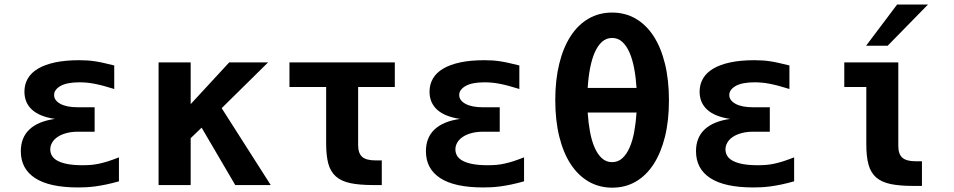

<svg xmlns="http://www.w3.org/2000/svg" viewBox="-20 -825 4254 856"><path d="M328.1 10.7Q200.7 10.7 136.7 -30.8Q72.8 -72.3 72.8 -150.9Q72.8 -211.4 111.1 -247.8Q149.4 -284.2 225.1 -294.9Q157.2 -304.7 123 -335.7Q88.9 -366.7 88.9 -416.5Q88.9 -448.7 104 -474.9Q119.1 -501 149.7 -519Q180.2 -537.1 226.1 -546.9Q272 -556.6 333.5 -556.6Q354 -556.6 370.8 -555.4Q387.7 -554.2 405.3 -551.5Q422.9 -548.8 442.9 -544.2Q462.9 -539.6 489.3 -533.2V-428.2Q463.4 -436.5 441.9 -442.1Q420.4 -447.8 401.9 -451.4Q383.3 -455.1 366.7 -456.5Q350.1 -458 334.5 -458Q278.3 -458 249.8 -441.7Q221.2 -425.3 221.2 -401.4Q221.2 -377.4 249 -362.1Q276.9 -346.7 328.1 -346.7H401.9V-237.8H328.1Q298.3 -237.8 275.4 -231.4Q252.4 -225.1 236.6 -214.4Q220.7 -203.6 212.4 -189.2Q204.1 -174.8 204.1 -158.7Q204.1 -144 211.4 -131.1Q218.8 -118.2 235.8 -108.6Q252.9 -99.1 280.3 -93.8Q307.6 -88.4 348.1 -88.4Q367.7 -88.4 385.7 -89.8Q403.8 -91.3 422.9 -95.5Q441.9 -99.6 463.1 -106.4Q484.4 -113.3 510.3 -123.5V-16.6Q479 -7.8 453.1 -2.4Q427.2 2.9 405.3 5.9Q383.3 8.8 364.5 9.8Q345.7 10.7 328.1 10.7Z M687 -546.9H830.1V-360.8L1002 -546.9H1175.3L968.3 -342.8L1187 0H1028.8L878.9 -255.9L830.1 -209V0H687Z M1644 0Q1582.5 0 1542 -8.5Q1501.5 -17.1 1477.5 -38.3Q1453.6 -59.6 1443.8 -95.2Q1434.1 -130.9 1434.1 -185.1V-437H1270.5V-546.9H1740.2V-437H1576.7V-178.2Q1576.7 -141.6 1594.7 -125.7Q1612.8 -109.9 1653.8 -109.9H1682.1V0H1644Z M2134.3 10.7Q2006.8 10.7 1942.9 -30.8Q1878.9 -72.3 1878.9 -150.9Q1878.9 -211.4 1917.2 -247.8Q1955.6 -284.2 2031.2 -294.9Q1963.4 -304.7 1929.2 -335.7Q1895 -366.7 1895 -416.5Q1895 -448.7 1910.2 -474.9Q1925.3 -501 1955.8 -519Q1986.3 -537.1 2032.2 -546.9Q2078.1 -556.6 2139.6 -556.6Q2160.2 -556.6 2177 -555.4Q2193.8 -554.2 2211.4 -551.5Q2229 -548.8 2249 -544.2Q2269 -539.6 2295.4 -533.2V-428.2Q2269.5 -436.5 2248 -442.1Q2226.6 -447.8 2208 -451.4Q2189.5 -455.1 2172.9 -456.5Q2156.2 -458 2140.6 -458Q2084.5 -458 2055.9 -441.7Q2027.3 -425.3 2027.3 -401.4Q2027.3 -377.4 2055.2 -362.1Q2083 -346.7 2134.3 -346.7H2208V-237.8H2134.3Q2104.5 -237.8 2081.5 -231.4Q2058.6 -225.1 2042.7 -214.4Q2026.9 -203.6 2018.6 -189.2Q2010.3 -174.8 2010.3 -158.7Q2010.3 -144 2017.6 -131.1Q2024.9 -118.2 2042 -108.6Q2059.1 -99.1 2086.4 -93.8Q2113.8 -88.4 2154.3 -88.4Q2173.8 -88.4 2191.9 -89.8Q2210 -91.3 2229 -95.5Q2248 -99.6 2269.3 -106.4Q2290.5 -113.3 2316.4 -123.5V-16.6Q2285.2 -7.8 2259.3 -2.4Q2233.4 2.9 2211.4 5.9Q2189.5 8.8 2170.7 9.8Q2151.9 10.7 2134.3 10.7Z M2709.5 11.7Q2651.4 11.7 2604.2 -15.6Q2557.1 -43 2524.2 -93.5Q2491.2 -144 2473.4 -216.3Q2455.6 -288.6 2455.6 -378.9Q2455.6 -468.8 2473.4 -541Q2491.2 -613.3 2524.2 -664.1Q2557.1 -714.8 2604 -741.9Q2650.9 -769 2709 -769Q2767.1 -769 2814 -741.9Q2860.8 -714.8 2893.8 -664.1Q2926.8 -613.3 2944.6 -540.8Q2962.4 -468.3 2962.4 -377.9Q2962.4 -286.6 2944.6 -215.3Q2926.8 -144 2894.5 -93.8Q2861.3 -42.5 2814.7 -15.4Q2768.1 11.7 2709.5 11.7ZM2817.9 -433.1Q2814.9 -480.5 2807.1 -521.2Q2799.3 -562 2786.1 -591.8Q2772.9 -621.6 2753.9 -638.7Q2734.9 -655.8 2709 -655.8Q2683.1 -655.8 2664.1 -638.7Q2645 -621.6 2631.8 -591.8Q2618.7 -562 2610.8 -521.2Q2603 -480.5 2600.1 -433.1ZM2709 -102.1Q2735.4 -102.1 2754.6 -119.6Q2773.9 -137.2 2787.1 -167.5Q2800.3 -197.8 2807.6 -237.8Q2814.9 -277.8 2817.9 -323.2H2600.1Q2603 -277.8 2610.4 -237.8Q2617.7 -197.8 2630.9 -167.5Q2644 -137.2 2663.3 -119.6Q2682.6 -102.1 2709 -102.1Z M3338.4 10.7Q3210.9 10.7 3147 -30.8Q3083 -72.3 3083 -150.9Q3083 -211.4 3121.3 -247.8Q3159.7 -284.2 3235.4 -294.9Q3167.5 -304.7 3133.3 -335.7Q3099.1 -366.7 3099.1 -416.5Q3099.1 -448.7 3114.3 -474.9Q3129.4 -501 3159.9 -519Q3190.4 -537.1 3236.3 -546.9Q3282.2 -556.6 3343.8 -556.6Q3364.3 -556.6 3381.1 -555.4Q3397.9 -554.2 3415.5 -551.5Q3433.1 -548.8 3453.1 -544.2Q3473.1 -539.6 3499.5 -533.2V-428.2Q3473.6 -436.5 3452.1 -442.1Q3430.7 -447.8 3412.1 -451.4Q3393.6 -455.1 3377 -456.5Q3360.4 -458 3344.7 -458Q3288.6 -458 3260 -441.7Q3231.4 -425.3 3231.4 -401.4Q3231.4 -377.4 3259.3 -362.1Q3287.1 -346.7 3338.4 -346.7H3412.1V-237.8H3338.4Q3308.6 -237.8 3285.6 -231.4Q3262.7 -225.1 3246.8 -214.4Q3231 -203.6 3222.7 -189.2Q3214.4 -174.8 3214.4 -158.7Q3214.4 -144 3221.7 -131.1Q3229 -118.2 3246.1 -108.6Q3263.2 -99.1 3290.5 -93.8Q3317.9 -88.4 3358.4 -88.4Q3377.9 -88.4 3396 -89.8Q3414.1 -91.3 3433.1 -95.5Q3452.1 -99.6 3473.4 -106.4Q3494.6 -113.3 3520.5 -123.5V-16.6Q3489.3 -7.8 3463.4 -2.4Q3437.5 2.9 3415.5 5.9Q3393.6 8.8 3374.8 9.8Q3356 10.7 3338.4 10.7Z M3979.5 -804.7H4117.2L3937.5 -621.1H3841.3ZM4052.2 3.9Q3990.7 3.9 3950.2 -4.6Q3909.7 -13.2 3885.7 -34.4Q3861.8 -55.7 3852.1 -91.3Q3842.3 -127 3842.3 -181.2V-437H3744.1V-546.9H3984.9V-174.3Q3984.9 -138.2 4002.9 -122.1Q4021 -106 4062 -106H4090.3V3.9Z"/></svg>

Font: Hack
Style: Bold
Weight: 700
Monospace: yes
Designer: Christopher Simpkins
Foundry: Christopher Simpkins
Version: Version 2.017